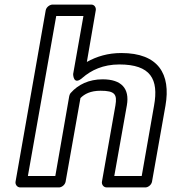

<svg xmlns="http://www.w3.org/2000/svg" viewBox="-20 -795 749 840"><path d="M429 -448C369 -448 322 -425 290 -389C286 -385 284 -379 283 -375L222 -25H102L226 -725H345L300 -471C300 -471 300 -419 340 -454C379 -488 431 -513 502 -513C639 -513 675 -449 654 -333L600 -25H480L535 -334C548 -408 511 -448 429 -448ZM420 -398C483 -398 493 -382 485 -334L426 0C424 11 432 25 447 25H616C627 25 642 15 645 0L704 -333C728 -471 673 -563 511 -563C452 -563 403 -548 360 -524L399 -750C401 -761 394 -775 379 -775H210C199 -775 183 -765 180 -750L48 0C46 11 54 25 69 25H238C249 25 264 15 267 0L332 -366C350 -384 376 -398 420 -398Z"/></svg>

Font: Asimov
Style: XWidOuIt
Weight: 500
Designer: Google
Version: Version 2.000980; 2014